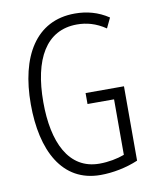

<svg xmlns="http://www.w3.org/2000/svg" viewBox="-83 -788 699 862"><g transform="rotate(-10 266.5 -357.0)"><path d="M303 -364V-314H424V-61C392 -49 351 -41 310 -41C169 -41 109 -175 109 -356C109 -552 177 -674 318 -674C361 -674 404 -663 448 -633L470 -679C422 -711 371 -724 317 -724C138 -724 52 -573 52 -357C52 -146 131 10 306 10C362 10 424 -2 478 -25V-364Z"/></g></svg>

Font: Noto Sans Gujarati ExtraCondensed Light
Style: Regular
Weight: 300
Width: 2
Designer: Jelle Bosma - Monotype Design Team, Universal Thirst
Foundry: Monotype Imaging Inc.
Version: Version 2.106